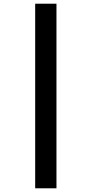

<svg xmlns="http://www.w3.org/2000/svg" viewBox="-20 -852 495 1037"><path d="M170 -832V165H285V-832Z"/></svg>

Font: Noto Sans Gurmukhi UI Condensed ExtraBold
Style: Regular
Weight: 800
Width: 3
Designer: Jelle Bosma - Monotype Design Team
Foundry: Monotype Imaging Inc.
Version: Version 2.004